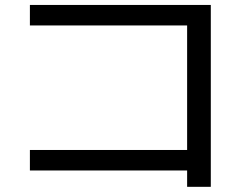

<svg xmlns="http://www.w3.org/2000/svg" viewBox="-20 -719 978 768"><path d="M728.5 -37.1H99.6V-119.1H728.5V-617.2H99.6V-699.2H823.2V28.3H728.5Z"/></svg>

Font: Pretendard Medium
Style: Regular
Weight: 500
Designer: Base glyphs from Inter by Rasmus Andersson; Hangeul glyphs from Noto Sans CJK(Source Han Sans) by Jang Soo-young and Kan
Foundry: Kil Hyung-jin
Version: Version 1.309